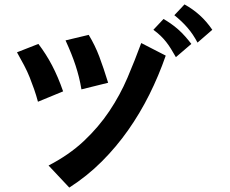

<svg xmlns="http://www.w3.org/2000/svg" viewBox="-20 -789 1040 870"><path d="M152 -328Q144 -358 134.5 -385Q125 -412 114.5 -438.5Q104 -465 89.5 -492.5Q75 -520 57 -552L154 -590Q189 -544 216 -492.5Q243 -441 266 -375ZM731 -537Q699 -445 656.5 -360Q614 -275 560.5 -199Q507 -123 441 -57Q375 9 294 61L200 -39Q293 -87 360 -150Q427 -213 475.5 -285.5Q524 -358 557.5 -436.5Q591 -515 620 -594ZM349 -384Q344 -414 337.5 -440Q331 -466 322.5 -492Q314 -518 303 -545.5Q292 -573 277 -606L382 -631Q411 -583 430 -532.5Q449 -482 470 -414ZM777 -530Q765 -551 754.5 -568Q744 -585 732.5 -599.5Q721 -614 707.5 -627Q694 -640 675 -654L721 -703Q735 -695 752.5 -683Q770 -671 787 -656Q804 -641 819 -624Q834 -607 847 -590ZM875 -596Q855 -634 829.5 -663.5Q804 -693 770 -720L816 -769Q854 -748 885 -720Q916 -692 942 -654Z"/></svg>

Font: NanumGothicCoding
Style: Bold
Weight: 700
Monospace: yes
Designer: Kwon Bruce; Nicolas Noh; Sung-woo Choi; Go-un Cha; Soo-hyun Park;
Foundry: NHN Corporation
Version: Version 2.000;PS 1;hotconv 1.0.49;makeotf.lib2.0.14853